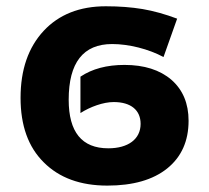

<svg xmlns="http://www.w3.org/2000/svg" viewBox="-20 -576 659 606"><path d="M318.8 9.8C399.9 9.8 462.9 -8.3 507.8 -44.4C552.7 -80.6 575.2 -130.9 575.2 -194.8C575.2 -249.5 557.1 -292.5 521 -324.2C484.4 -355.5 435.1 -371.1 373 -371.1C317.4 -371.1 271 -358.9 233.9 -334V-219.2C264.6 -238.8 305.7 -253.9 338.9 -253.9C393.6 -253.9 423.8 -228 423.8 -185.1C423.8 -136.7 384.3 -107.9 321.8 -107.9C238.3 -107.9 196.8 -159.2 196.8 -261.2C196.8 -378.4 242.7 -437 334 -437C386.7 -437 448.7 -421.4 496.1 -396L539.1 -517.1C501.5 -531.2 464.8 -541.5 430.2 -547.4C395 -553.2 356.4 -556.2 314 -556.2C231.4 -556.2 166 -530.3 117.7 -478.5C69.3 -426.3 44.9 -356 44.9 -267.1C44.9 -179.7 69.3 -111.8 118.2 -63.5C167 -14.6 233.9 9.8 318.8 9.8Z"/></svg>

Font: Noto Reveo Sans
Style: Bold
Weight: 700
Designer: Monotype Design team
Foundry: Monotype Imaging Inc.
Version: Version 1.04